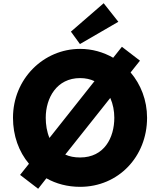

<svg xmlns="http://www.w3.org/2000/svg" viewBox="-20 -1143 992 1190"><path d="M419.5 -947 475.5 -870 713.5 -1008 622.5 -1123ZM688.5 -413C688.5 -290 626.5 -167 476.5 -167C440.5 -167 410.5 -173 384.5 -185L663.5 -536C680.5 -498 688.5 -455 688.5 -413ZM263.5 -413C263.5 -536 331.5 -659 476.5 -659C510.5 -659 540.5 -652 565.5 -640L286.5 -288C270.5 -326 263.5 -370 263.5 -413ZM104.5 -59 216.5 27 267.5 -38C327.5 -4 398.5 15 476.5 15C713.5 15 891.5 -172 891.5 -413C891.5 -522 852.5 -620 789.5 -694L847.5 -767L735.5 -853L681.5 -785C620.5 -820 550.5 -840 476.5 -840C249.5 -840 60.5 -654 60.5 -413C60.5 -302 96.5 -203 159.5 -128Z"/></svg>

Font: Sztylet
Style: Bd
Weight: 700
Foundry: Cannot Into Space Fonts, PlusOne Fonts
Version: Version 0.12